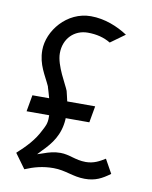

<svg xmlns="http://www.w3.org/2000/svg" viewBox="-72 -645 564 711"><g transform="rotate(10 210.0 -289.5)"><path d="M28 -44 68 11C101 -3 134 -12 174 -12C220 -12 249 7 294 7C334 7 358 -6 388 -28L359 -80C338 -67 317 -55 287 -55C248 -55 224 -72 190 -72C167 -72 148 -67 126 -59L105 -52L120 -68C154 -102 182 -138 186 -197V-202H275L286 -264H181L180 -268C178 -279 175 -288 172 -302C164 -324 123 -388 123 -435C123 -491 162 -528 212 -528C245 -528 273 -521 298 -506L352 -545C314 -570 265 -590 213 -590C123 -590 57 -508 57 -435C57 -380 83 -346 101 -306V-305C105 -293 108 -281 111 -271L113 -264H50L39 -202H124V-197C125 -169 116 -157 109 -143C90 -104 62 -75 28 -44Z"/></g></svg>

Font: Charger Sport
Style: LitNrw
Weight: 300
Designer: Jasper
Foundry: Cannot Into Space Fonts
Version: Version 1.1